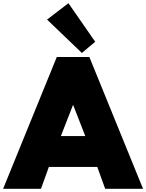

<svg xmlns="http://www.w3.org/2000/svg" viewBox="-40 -1182 916 1202"><path d="M-20.5 0 315.5 -825H519.5L855.5 0H618.5L569 -137H266L216.5 0ZM341 -330H494L417.5 -526ZM472.5 -850.5 254.5 -1059.5 388.5 -1162 556 -920.5Z"/></svg>

Font: Spartan Thin Black
Style: Regular
Weight: 900
Version: Version 1.004